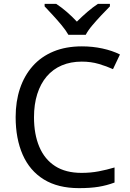

<svg xmlns="http://www.w3.org/2000/svg" viewBox="-20 -964 672 994"><path d="M403 -645Q346 -645 300 -625.5Q254 -606 222 -568.5Q190 -531 173 -477.5Q156 -424 156 -357Q156 -269 183.5 -204Q211 -139 265.5 -104Q320 -69 402 -69Q449 -69 491 -77Q533 -85 573 -97V-19Q533 -4 490.5 3Q448 10 389 10Q280 10 207 -35Q134 -80 97.5 -163Q61 -246 61 -358Q61 -439 83.5 -506Q106 -573 149.5 -622Q193 -671 257 -697.5Q321 -724 404 -724Q459 -724 510 -713Q561 -702 601 -682L565 -606Q532 -621 491.5 -633Q451 -645 403 -645ZM334 -784Q321 -807 299 -833.5Q277 -860 253 -886Q229 -912 211 -931V-944H271Q297 -927 325 -903Q353 -879 378 -852Q405 -879 433 -903Q461 -927 487 -944H549V-931Q530 -912 505.5 -886Q481 -860 458.5 -833.5Q436 -807 424 -784Z"/></svg>

Font: Noto Sans Lao Looped
Style: Regular
Weight: 400
Designer: Mark Frömberg, Ben Mitchell
Foundry: The Fontpad Ltd
Version: Version 1.001